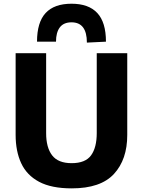

<svg xmlns="http://www.w3.org/2000/svg" viewBox="-20 -999 768 1032"><path d="M365.5 13.5Q256.5 13.5 190.2 -21.8Q124 -57 94 -121.5Q64 -186 64 -274V-713H228V-283Q228 -206 260.2 -164Q292.5 -122 365 -122Q439 -122 469.5 -164Q500 -206 500 -283.5V-713H664V-273.5Q664 -141.5 592.5 -64Q521 13.5 365.5 13.5ZM447 -770Q447 -879 364.5 -879Q322 -879 301.5 -851.8Q281 -824.5 281 -775H179Q179 -879 225.2 -929Q271.5 -979 364.5 -979Q456.5 -979 503 -929Q549.5 -879 549.5 -775Z"/></svg>

Font: Commissioner
Style: Bold
Weight: 700
Designer: Kostas Bartsokas
Foundry: Kostas Bartsokas
Version: Version 1.000; ttfautohint (v1.8.3)